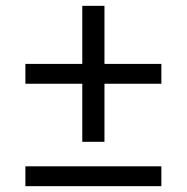

<svg xmlns="http://www.w3.org/2000/svg" viewBox="-20 -638 640 658"><path d="M338 -152V-351H533V-419H338V-618H262V-419H67V-351H262V-152ZM533 0V-68H67V0Z"/></svg>

Font: IBM Plex Thai Looped
Style: Regular
Weight: 400
Designer: Mike Abbink, Paul van der Laan, Pieter van Rosmalen, Ben Mitchell, Mark Frömberg
Foundry: Bold Monday
Version: Version 1.0